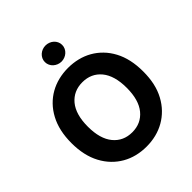

<svg xmlns="http://www.w3.org/2000/svg" viewBox="-254 -1115 1289 1289"><g transform="rotate(-45 391.0 -470.5)"><path d="M50.4 -363.6Q50.4 -482.6 95.2 -566.1Q117.9 -608.7 149.1 -640.8Q180.4 -672.9 218.2 -694.2Q256 -715.6 299.7 -726.4Q343.4 -737.2 391 -737.2Q438.6 -737.2 482.2 -726.4Q525.9 -715.6 563.7 -694.1Q601.6 -672.6 632.8 -640.6Q664.1 -608.7 686.8 -566.1Q731.5 -482.6 731.5 -363.6Q731.5 -302.9 720.5 -253Q709.5 -203.1 686.8 -161.2Q664.1 -119 632.8 -87Q601.6 -55 563.6 -33.4Q525.6 -11.7 482.1 -0.9Q438.6 9.9 391 9.9Q343.4 9.9 299.7 -0.9Q256 -11.7 218.2 -33.4Q180.4 -55 149.1 -87.2Q117.9 -119.3 95.2 -161.9Q50.4 -245.7 50.4 -363.6ZM206.3 -363.6Q206.3 -248.2 256.7 -187.1Q307.2 -126.1 391 -126.1Q474.8 -126.1 525.2 -187.1Q575.6 -248.2 575.6 -363.6Q575.6 -479.4 525.2 -540.5Q474.8 -601.2 391 -601.2Q307.5 -601.2 256.7 -540.5Q206.3 -479.4 206.3 -363.6ZM390.6 -950.6Q406.6 -950.6 421.5 -945Q436.4 -939.3 447.8 -929.2Q459.2 -919 465.9 -905Q472.7 -891 472.7 -874.3Q472.7 -857.6 465.9 -843.6Q459.2 -829.5 447.6 -819.2Q436.1 -808.9 421.3 -803.3Q406.6 -797.6 390.6 -797.6Q374.6 -797.6 359.9 -803.4Q345.2 -809.3 333.8 -819.4Q322.4 -829.5 315.7 -843.8Q308.9 -858 308.9 -874.3Q308.9 -891 315.7 -905Q322.4 -919 333.8 -929.2Q345.2 -939.3 359.9 -945Q374.6 -950.6 390.6 -950.6Z"/></g></svg>

Font: Inter P
Style: Bold
Weight: 700
Designer: Rasmus Andersson
Foundry: rsms
Version: Version 3.018;git-588b23468